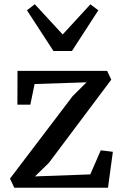

<svg xmlns="http://www.w3.org/2000/svg" viewBox="-20 -885 578 905"><path d="M388 -497 143 -489 123 -391.5H62L62.5 -551H485L504.5 -509.5L210.5 -117.5L145 -53.5L405.5 -63L455 -176.5L512 -169.5L489 0H47.5L27 -43L322.5 -432ZM232 -644.5 107 -836.5 144 -865 275.5 -722.5 406 -864.5 443.5 -836.5 319 -644.5Z"/></svg>

Font: Merriweather 28pt
Style: Regular
Weight: 400
Version: Version 2.100